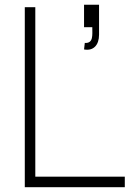

<svg xmlns="http://www.w3.org/2000/svg" viewBox="-20 -780 556 800"><path d="M392.7 -635.4V-760.4H330.2V-666.7H364.6C364.6 -633.3 369.8 -599 333.3 -601L330.2 -574C369.8 -566.7 392.7 -592.7 392.7 -635.4ZM127.1 -750V-43.8H500V0H83.3V-750Z"/></svg>

Font: Manrope3 Thin
Style: Regular
Weight: 100
Width: 4
Designer: Mikhail Sharanda
Foundry: Mikhail Sharanda
Version: Version 3.000;PS 003.000;hotconv 1.0.88;makeotf.lib2.5.64775